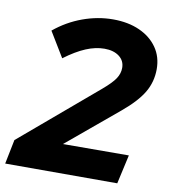

<svg xmlns="http://www.w3.org/2000/svg" viewBox="-84 -778 750 847"><g transform="rotate(10 290.5 -354.5)"><path d="M-4 0 18 -109 361 -400Q401 -434 416 -457Q431 -480 431 -505Q431 -537 406 -556Q381 -575 340 -575Q300 -575 257 -557Q214 -539 163 -501L95 -613Q152 -660 219.5 -684.5Q287 -709 355 -709Q423 -709 474 -686Q525 -663 553.5 -622Q582 -581 582 -526Q582 -469 554 -421.5Q526 -374 461 -320L232 -129L527 -130L498 0Z"/></g></svg>

Font: Red Hat Text VF
Style: Italic
Weight: 300
Italic angle: -12°
Designer: Pentagram, MCKL
Foundry: Pentagram, MCKL
Version: Version 1.023